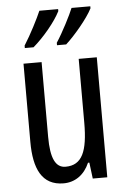

<svg xmlns="http://www.w3.org/2000/svg" viewBox="-55 -806 565 856"><g transform="rotate(-5 228.0 -378.0)"><path d="M382 -757V-766H298C286 -736 248 -661 219 -617V-606H260C298 -640 360 -713 382 -757ZM238 -757V-766H154C140 -733 105 -664 75 -617V-606H114C162 -647 215 -711 238 -757ZM391 -537H310V-251C310 -123 284 -63 210 -63C165 -63 144 -107 144 -202V-537H63V-187C63 -67 98 10 195 10C246 10 288 -19 311 -72H317L326 0H391Z"/></g></svg>

Font: Noto Sans Thai Looped ExtraCondensed
Style: Regular
Weight: 400
Width: 2
Designer: Sasikarn Vongin, Ben Mitchell
Foundry: The Fontpad Ltd
Version: Version 1.001